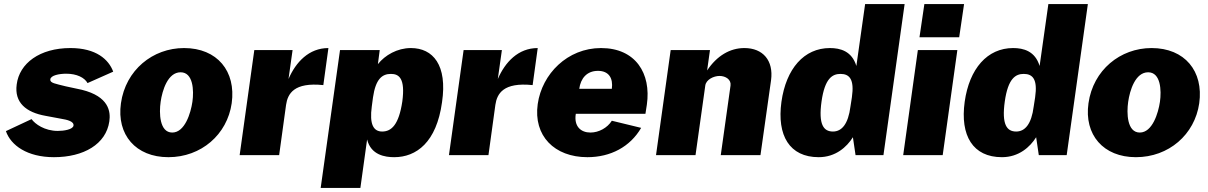

<svg xmlns="http://www.w3.org/2000/svg" viewBox="-20 -762 5935 943"><path d="M245 10C391 10 501 -54 517 -166C524 -214 515 -288 382 -321L303 -338C252 -351 225 -354 227 -372C229 -392 271 -400 305 -400C357 -400 395 -381 410 -354L536 -410C514 -470 452 -526 326 -526C175 -526 75 -451 62 -347C50 -258 108 -210 204 -193L279 -179C310 -174 344 -166 341 -145C338 -126 294 -119 264 -119C199 -119 152 -153 135 -177L9 -118C33 -48 114 10 245 10Z M807 10C968 10 1096 -101 1118 -255C1140 -412 1047 -526 884 -526C730 -526 597 -418 574 -255C552 -100 647 10 807 10ZM826 -111C763 -111 761 -207 769 -262C777 -318 804 -407 867 -407C929 -407 933 -318 925 -262C917 -207 888 -111 826 -111Z M1157 0H1351L1385 -247C1393 -302 1424 -359 1568 -344L1593 -526C1497 -526 1433 -457 1397 -374L1417 -516H1229Z M1555 161H1750L1783 -77C1802 0 1872 10 1916 10C2025 10 2124 -63 2151 -260C2178 -442 2107 -526 1998 -526C1931 -526 1871 -491 1836 -447L1845 -516H1650ZM1857 -116C1814 -116 1794 -152 1806 -239L1812 -284C1825 -373 1856 -399 1900 -399C1940 -399 1971 -377 1956 -264C1939 -150 1903 -116 1857 -116Z M2185 0H2379L2413 -247C2421 -302 2452 -359 2596 -344L2621 -526C2525 -526 2461 -457 2425 -374L2445 -516H2257Z M2808 -203H3150L3157 -248C3179 -401 3102 -526 2932 -526C2767 -526 2642 -399 2621 -251C2599 -95 2703 10 2865 10C2979 10 3075 -41 3129 -134L2985 -169C2963 -134 2921 -111 2880 -111C2833 -111 2798 -141 2808 -203ZM2825 -326C2832 -377 2862 -414 2917 -414C2971 -414 2992 -377 2985 -326Z M3202 0H3396L3444 -342C3448 -371 3485 -389 3514 -389C3544 -389 3572 -371 3568 -342L3520 0H3715L3767 -368C3780 -465 3727 -526 3636 -526C3565 -526 3501 -488 3453 -416L3467 -516H3274Z M4001 10C4084 10 4139 -40 4169 -88L4182 0H4319L4423 -742H4229L4186 -438C4164 -511 4107 -526 4056 -526C3929 -526 3841 -425 3818 -262C3795 -96 3858 10 4001 10ZM4071 -116C4025 -116 3999 -150 4015 -264C4031 -377 4068 -399 4108 -399C4152 -399 4177 -373 4164 -284L4157 -239C4146 -152 4114 -116 4071 -116Z M4715 -742H4520L4496 -579H4691ZM4682 -516H4488L4416 0H4610Z M4901 10C4984 10 5039 -40 5069 -88L5082 0H5219L5323 -742H5129L5086 -438C5064 -511 5007 -526 4956 -526C4829 -526 4741 -425 4718 -262C4695 -96 4758 10 4901 10ZM4971 -116C4925 -116 4899 -150 4915 -264C4931 -377 4968 -399 5008 -399C5052 -399 5077 -373 5064 -284L5057 -239C5046 -152 5014 -116 4971 -116Z M5559 10C5720 10 5848 -101 5870 -255C5892 -412 5799 -526 5636 -526C5482 -526 5349 -418 5326 -255C5304 -100 5399 10 5559 10ZM5578 -111C5515 -111 5513 -207 5521 -262C5529 -318 5556 -407 5619 -407C5681 -407 5685 -318 5677 -262C5669 -207 5640 -111 5578 -111Z"/></svg>

Font: United Sans Black
Style: Italic
Weight: 900
Italic angle: -8°
Designer: Pablo Impallari, Rodrigo Fuenzalida (Modified by Dan O. Williams)
Version: Version 1.000;PS 001.000;hotconv 1.0.88;makeotf.lib2.5.64775